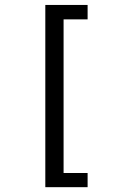

<svg xmlns="http://www.w3.org/2000/svg" viewBox="-20 -651 540 780"><path d="M164.1 -630.9H335.9V-572.3H238.3V51.8H335.9V109.4H164.1Z"/></svg>

Font: BabelStone Coelbren y Beirdd
Style: Regular
Weight: 400
Designer: Andrew West
Foundry: BabelStone
Version: Version 1.00;September 27, 2022